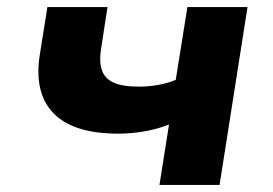

<svg xmlns="http://www.w3.org/2000/svg" viewBox="-20 -523 771 543"><path d="M431 0 458 -171Q426 -158 388.5 -151.5Q351 -145 315 -145Q187 -145 131 -203Q75 -261 93 -371L114 -503H284L266 -386Q260 -351 267.5 -326.5Q275 -302 300 -290Q325 -278 373 -278Q401 -278 428 -283Q455 -288 477 -297L510 -503H680L601 0Z"/></svg>

Font: Nunito Sans 7pt SemiExpanded ExtraBold
Style: Italic
Weight: 800
Width: 6
Italic angle: -9°
Designer: Vernon Adams
Foundry: Vernon Adams
Version: Version 3.101;gftools[0.9.27]